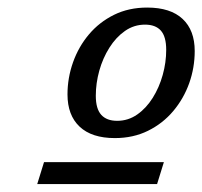

<svg xmlns="http://www.w3.org/2000/svg" viewBox="-20 -718 522 495"><path d="M76 -243.5 93.5 -300H402.5L385 -243.5ZM359.5 -698.5Q419.5 -698.5 450.8 -669.2Q482 -640 482 -586.5Q482 -543.5 467.8 -503.5Q453.5 -463.5 426.5 -431.5Q399.5 -399.5 361.5 -380.8Q323.5 -362 276 -362Q216.5 -362 185.2 -391.5Q154 -421 154 -474.5Q154 -517 168.2 -557.2Q182.5 -597.5 209.2 -629.2Q236 -661 274 -679.8Q312 -698.5 359.5 -698.5ZM282 -406.5Q310.5 -406.5 333.8 -422.8Q357 -439 373.8 -465.8Q390.5 -492.5 399.5 -524.8Q408.5 -557 408.5 -589.5Q408.5 -623.5 394.8 -639Q381 -654.5 354 -654.5Q325.5 -654.5 302.2 -638.2Q279 -622 262 -595Q245 -568 236 -535.8Q227 -503.5 227 -471Q227 -437.5 241 -422Q255 -406.5 282 -406.5Z"/></svg>

Font: Newsreader 12pt
Style: Italic
Weight: 400
Italic angle: -17°
Version: Version 1.003